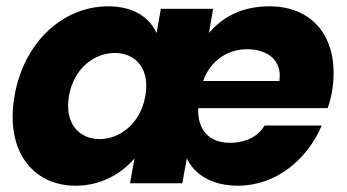

<svg xmlns="http://www.w3.org/2000/svg" viewBox="-20 -586 1109 614"><path d="M590.4 -240.2H1027.7C1033.7 -256.5 1038.1 -273.5 1041.1 -288.9C1070.2 -456 987.4 -565.8 841.8 -565.8C762.2 -565.8 697.3 -538.1 648.1 -480.4L661.6 -557.9H494.4L480.8 -480.4C454.8 -535.2 402.1 -565.8 325.7 -565.8C185.8 -565.8 57.7 -456.5 26.6 -280.1C-4.5 -103.8 84.7 7.9 221.8 7.9C301.1 7.9 367.7 -28.8 410.3 -79.8L395.8 0H563L577.5 -79.8C601.2 -27.4 659.3 7.9 740.8 7.9C862.9 7.9 962.5 -75.9 1008.9 -184.6H826.3C806.6 -152.2 770.4 -129.3 714 -129.3C651.9 -129.3 599.7 -169.7 617 -269.2L622.1 -297.4C637.9 -385.5 703.2 -428.6 770.4 -428.6C836.6 -428.6 883.5 -391.7 873.2 -326.9H608ZM200.7 -280.1C216.4 -369 282.9 -416.6 347.3 -416.6C412.2 -416.6 460.6 -367.6 444.8 -279.2C429.1 -190.3 363.1 -141.2 298.2 -141.2C233.8 -141.2 184.9 -191.2 200.7 -280.1Z"/></svg>

Font: Poppins Devanagari Thin
Style: Italic
Weight: 100
Italic angle: -10°
Designer: Ninad Kale (Devanagari), Jonny Pinhorn (Latin)
Foundry: Indian Type Foundry
Version: 4.005